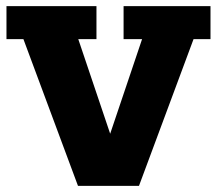

<svg xmlns="http://www.w3.org/2000/svg" viewBox="-20 -603 704 623"><path d="M233 0 56 -476H1V-583H293V-476H234L350 -132H325L441 -476H381V-583H663V-476H608L431 0Z"/></svg>

Font: Rokkitt ExtraBold
Style: Regular
Weight: 800
Version: Version 3.103